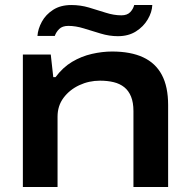

<svg xmlns="http://www.w3.org/2000/svg" viewBox="-20 -744 756 764"><path d="M71 0V-527H182L192 -437H201Q230 -476 267 -498Q304 -520 345.5 -529.5Q387 -539 426 -539Q500 -539 549.5 -516Q599 -493 624 -446Q649 -399 649 -326V0H511V-302Q511 -336 501.5 -359.5Q492 -383 474.5 -397Q457 -411 432.5 -417Q408 -423 378 -423Q334 -423 295.5 -405Q257 -387 233 -355Q209 -323 209 -280V0ZM129 -601Q131 -629 146.5 -657.5Q162 -686 191.5 -705Q221 -724 264 -724Q300 -724 334 -714Q368 -704 400.5 -693.5Q433 -683 463 -683Q486 -683 498 -695.5Q510 -708 514 -724H586Q585 -696 568 -667Q551 -638 521 -619Q491 -600 449 -600Q415 -600 380.5 -610.5Q346 -621 313.5 -631Q281 -641 252 -641Q228 -641 215.5 -628.5Q203 -616 198 -601Z"/></svg>

Font: Archivo SemiBold Expanded SemiBold
Style: Regular
Weight: 600
Width: 7
Version: Version 2.001